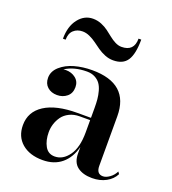

<svg xmlns="http://www.w3.org/2000/svg" viewBox="-130 -796 812 904"><g transform="rotate(20 276.0 -343.5)"><path d="M156.5 -624Q129.5 -624 111.8 -607.8Q94 -591.5 94 -560H80.5Q80.5 -622 109.8 -659.5Q139 -697 182.5 -697Q204.5 -697 224.8 -688.8Q245 -680.5 260.2 -669Q275.5 -657.5 289.8 -646Q304 -634.5 320.2 -626.2Q336.5 -618 352 -618Q415 -618 415 -682H428.5Q428.5 -610 407.2 -577.5Q386 -545 336.5 -545Q315.5 -545 295 -553.2Q274.5 -561.5 258.2 -573Q242 -584.5 226.2 -596Q210.5 -607.5 192.2 -615.8Q174 -624 156.5 -624ZM264 -255H332V-304.5Q332 -329 330.2 -348Q328.5 -367 322.8 -387.8Q317 -408.5 307.2 -422Q297.5 -435.5 280.5 -444.5Q263.5 -453.5 240.5 -453.5Q176 -453.5 132 -425Q140 -426 144.5 -426Q173 -426 193.5 -409.8Q214 -393.5 214 -365.5Q214 -334.5 193.5 -317.8Q173 -301 144.5 -301Q115 -301 96.2 -317.8Q77.5 -334.5 77.5 -363.5Q77.5 -396 105 -420.5Q132.5 -445 173.5 -456.5Q214.5 -468 261.5 -468Q446 -468 446 -304.5V-56Q446 -15.5 478.5 -15.5Q493.5 -15.5 511.2 -28Q529 -40.5 539.5 -61.5L547 -51Q533 -23 502.8 -6.5Q472.5 10 433 10Q387 10 359.5 -10.8Q332 -31.5 332 -77.5V-109Q317.5 -52.5 280 -21.2Q242.5 10 185 10Q120 10 81.2 -23.2Q42.5 -56.5 42.5 -113.5Q42.5 -180.5 100.2 -217.8Q158 -255 264 -255ZM233 -25.5Q274 -25.5 303 -65.8Q332 -106 332 -182V-243.5H280Q251 -243.5 228.5 -232.2Q206 -221 193.2 -203Q180.5 -185 174.2 -164.8Q168 -144.5 168 -124Q168 -83 184 -54.2Q200 -25.5 233 -25.5Z"/></g></svg>

Font: Bodoni* 16pt Medium
Style: Regular
Weight: 500
Version: Version 2.3